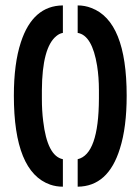

<svg xmlns="http://www.w3.org/2000/svg" viewBox="-20 -703 529 723"><path d="M216.8 0V-103.5Q158.2 -115.2 142.6 -247.1Q137.7 -286.1 137.7 -331.1V-363.3Q138.7 -524.4 192.4 -567.4Q204.1 -577.1 216.8 -579.1V-682.6Q103.5 -681.6 58.6 -543.9Q32.2 -463.9 32.2 -342.8Q32.2 -55.7 168.9 -7.8Q191.4 0 216.8 0ZM272.5 0Q387.7 -1 431.6 -143.6Q457 -223.6 457 -342.8Q457 -623 324.2 -672.9Q299.8 -682.6 272.5 -682.6V-579.1Q327.1 -570.3 345.7 -455.1Q352.5 -412.1 352.5 -363.3V-331.1Q351.6 -122.1 272.5 -103.5Z"/></svg>

Font: Post No Bills Jaffna
Style: Bold
Weight: 700
Designer: Kosala Senevirathne, Siva Puranthara, Lasantha Premarathna, Tharique Azeez
Foundry: Mooniak
Version: Version 1.220 ; ttfautohint (v1.6)